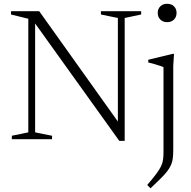

<svg xmlns="http://www.w3.org/2000/svg" viewBox="-20 -735 1011 1014"><path d="M129.5 -36V-636L38 -658.5V-676H187L624 -63L602.5 -36.5V-640L513 -658.5V-676H725.5V-658.5L638.5 -640V9H610L150.5 -632L165.5 -642V-36L255 -18V0H42.5V-18ZM862.5 -618Q840.5 -618 826.8 -631.8Q813 -645.5 813 -667Q813 -688 826.8 -701.5Q840.5 -715 862.5 -715Q885.5 -715 899 -701.5Q912.5 -688 912.5 -667Q912.5 -645.5 899 -631.8Q885.5 -618 862.5 -618ZM843.5 -380.5Q838 -383 824.8 -387.5Q811.5 -392 795 -396.8Q778.5 -401.5 763 -405V-419.5L891.5 -450.5H899L895 -388V54.5Q895 81 892.8 100Q890.5 119 883.5 135.5Q876.5 152 863.5 169Q850.5 186 828.8 207.5Q807 229 775 259.5L757.5 242Q787 207.5 804.5 184.2Q822 161 830.5 143Q839 125 841.2 107.8Q843.5 90.5 843.5 67.5Z"/></svg>

Font: Newsreader 16pt 16pt Light
Style: Regular
Weight: 300
Version: Version 1.003